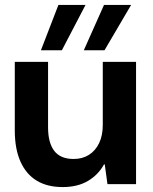

<svg xmlns="http://www.w3.org/2000/svg" viewBox="-20 -747 619 779"><path d="M234 12Q172 12 129 -14Q86 -40 63 -91.5Q40 -143 40 -218V-496H175V-230Q175 -168 200 -135Q225 -102 279 -102Q314 -102 340.5 -118.5Q367 -135 382 -166Q397 -197 397 -240V-496H532V0H416L405 -80H402Q379 -38 337 -13Q295 12 234 12ZM320 -543 402 -727H512L404 -543ZM146 -543 217 -727H327L231 -543Z"/></svg>

Font: DM Sans 36pt
Style: Bold
Weight: 700
Version: Version 4.004;gftools[0.9.30]